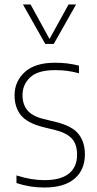

<svg xmlns="http://www.w3.org/2000/svg" viewBox="-20 -828 435 857"><path d="M178 9Q113 9 53.5 -11V-45Q90 -33.5 119.5 -28.8Q149 -24 179 -24Q251 -24 287.5 -53.2Q324 -82.5 324 -137Q324 -185 300.2 -210Q276.5 -235 226.5 -247.5L171.5 -261Q101 -279 73 -314.2Q45 -349.5 45 -402.5Q45 -464.5 90.5 -506.2Q136 -548 225.5 -548Q255 -548 281 -544.8Q307 -541.5 332.5 -535V-501Q302.5 -509 277.8 -512Q253 -515 225.5 -515Q149 -515 114.8 -482.8Q80.5 -450.5 80.5 -404Q80.5 -362 102.2 -335.8Q124 -309.5 174 -297L229.5 -283.5Q303.5 -265 331.2 -229Q359 -193 359 -139.5Q359 -70 312.8 -30.5Q266.5 9 178 9ZM182 -632 82.5 -808H116.5L201 -654L286 -808H319.5L220 -632Z"/></svg>

Font: Encode Sans SmCnd Th
Style: Regular
Weight: 100
Width: 4
Designer: Multiple Designers
Foundry: Impallari Type
Version: Version 3.002; ttfautohint (v1.8.3) -l 8 -r 50 -G 200 -x 14 